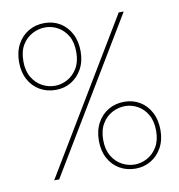

<svg xmlns="http://www.w3.org/2000/svg" viewBox="-81 -785 815 872"><g transform="rotate(-10 326.5 -349.5)"><path d="M101 0 522 -700H545L124 0ZM475 12Q434 12 401.5 -7Q369 -26 350.5 -60.5Q332 -95 332 -141Q332 -188 351 -223Q370 -258 402.5 -277Q435 -296 476 -296Q516 -296 547.5 -277Q579 -258 597.5 -223Q616 -188 616 -141Q616 -95 597 -60.5Q578 -26 546 -7Q514 12 475 12ZM475 -7Q504 -7 532 -22Q560 -37 578 -67Q596 -97 596 -141Q596 -186 578.5 -216Q561 -246 533.5 -261Q506 -276 476 -276Q445 -276 416.5 -261Q388 -246 370 -216Q352 -186 352 -141Q352 -97 370 -67Q388 -37 416 -22Q444 -7 475 -7ZM180 -403Q139 -403 106.5 -422Q74 -441 55.5 -475.5Q37 -510 37 -556Q37 -603 56 -638Q75 -673 107.5 -692Q140 -711 181 -711Q221 -711 252.5 -692Q284 -673 302.5 -638Q321 -603 321 -556Q321 -510 302 -475.5Q283 -441 251.5 -422Q220 -403 180 -403ZM180 -422Q209 -422 237 -437Q265 -452 283 -482Q301 -512 301 -556Q301 -602 283.5 -631.5Q266 -661 238.5 -676Q211 -691 181 -691Q150 -691 121.5 -676Q93 -661 75 -631.5Q57 -602 57 -556Q57 -512 75 -482Q93 -452 121 -437Q149 -422 180 -422Z"/></g></svg>

Font: DM Sans 11pt Thin
Style: Regular
Weight: 250
Version: Version 4.004;gftools[0.9.30]